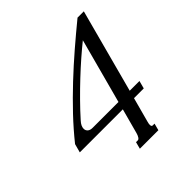

<svg xmlns="http://www.w3.org/2000/svg" viewBox="-192 -873 1020 1020"><g transform="rotate(-45 317.5 -363.5)"><path d="M379.4 -255.9 477.5 -621.6Q445.3 -595.7 406.2 -561.8Q367.2 -527.8 326.2 -489.3Q285.2 -450.7 244.4 -409.4Q203.6 -368.2 168 -328.1Q147.9 -306.2 147.9 -286.1Q147.9 -272.9 157.5 -264.4Q167 -255.9 185.5 -255.9ZM414.6 -72.8Q411.1 -61 411.1 -52.2Q411.1 -39.1 420.4 -39.1H433.6L423.3 0H284.2L294.4 -39.1H307.6Q314.5 -39.1 320.3 -47.9Q326.2 -56.6 330.1 -70.8L368.2 -211.9H44.9L58.1 -260.7Q107.4 -322.3 165 -383.1Q222.7 -443.8 285.2 -502.7Q347.7 -561.5 412.8 -617.7Q478 -673.8 542.5 -726.6H589.8L463.9 -255.9H537.1L525.4 -211.9H452.1Z"/></g></svg>

Font: Arian AMU Serif
Style: Italic
Weight: 400
Italic angle: -15°
Designer: Ruben Hakobyan (Tarumian)
Foundry: Ruben Hakobyan (Tarumian)
Version: Version 1.002